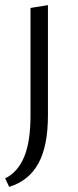

<svg xmlns="http://www.w3.org/2000/svg" viewBox="-23 -440 303 749"><path d="M96 -409 164 -420V11Q164 129 127 197Q90 265 13 289L-3 256Q47 231 71.5 171.5Q96 112 96 11Z"/></svg>

Font: Ysabeau Infant
Style: Regular
Weight: 400
Designer: Christian Thalmann (Catharsis Fonts)
Version: Version 0.003